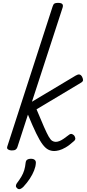

<svg xmlns="http://www.w3.org/2000/svg" viewBox="-20 -1035 604 1340"><path d="M62 15Q48 15 37 8.5Q26 2 31 -13L347 -989Q352 -1005 359.5 -1010Q367 -1015 384 -1015Q408 -1015 415 -1006.5Q422 -998 417 -982L203 -325L509 -508Q524 -517 534.5 -515Q545 -513 553 -499Q559 -487 559.5 -476.5Q560 -466 544 -457L235 -272Q267 -195 287 -149.5Q307 -104 320 -81.5Q333 -59 344.5 -52Q356 -45 369 -45Q381 -45 395 -50.5Q409 -56 425.5 -67.5Q442 -79 460 -93Q471 -102 480 -100Q489 -98 497 -90Q504 -81 505.5 -70.5Q507 -60 497 -51Q464 -21 438 -6Q412 9 392 14Q372 19 359 19Q336 19 316.5 9Q297 -1 277 -27.5Q257 -54 232.5 -104.5Q208 -155 175 -235L101 -7Q97 4 88.5 9.5Q80 15 62 15ZM102 281Q92 273 91 264.5Q90 256 97 245Q116 220 129 198Q142 176 149 153Q156 130 159 100Q161 85 170.5 79Q180 73 195 73Q214 73 223 81.5Q232 90 230 105Q229 127 218 155Q207 183 188 212Q169 241 143 269Q133 279 122.5 283.5Q112 288 102 281Z"/></svg>

Font: Playwrite RO Light
Style: Regular
Weight: 300
Version: Version 1.002